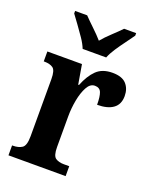

<svg xmlns="http://www.w3.org/2000/svg" viewBox="-143 -847 746 928"><g transform="rotate(20 230.0 -383.0)"><path d="M16 0V-51H20Q49 -51 67 -63Q85 -75 85 -123V-417Q85 -462 69 -473.5Q53 -485 24 -485H21V-536H199L216 -436H220Q241 -489 271 -518Q301 -547 353 -547Q402 -547 424 -523Q446 -499 446 -461Q446 -418 417 -397Q388 -376 335 -376Q335 -418 327 -438.5Q319 -459 294 -459Q270 -459 254.5 -430.5Q239 -402 231 -360Q223 -318 223 -275V-118Q223 -73 239.5 -62Q256 -51 282 -51H310V0ZM177 -606Q168 -629 150 -655.5Q132 -682 113 -708Q94 -734 80 -753V-766H142Q160 -747 188.5 -720Q217 -693 237 -670Q256 -693 285 -720Q314 -747 332 -766H394V-753Q381 -734 361.5 -708Q342 -682 324.5 -655.5Q307 -629 298 -606Z"/></g></svg>

Font: Noto Serif Hebrew Condensed
Style: Bold
Weight: 700
Width: 3
Designer: Monotype Design Team
Foundry: Monotype Imaging Inc.
Version: Version 2.004; ttfautohint (v1.8.4.7-5d5b)